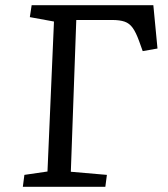

<svg xmlns="http://www.w3.org/2000/svg" viewBox="-20 -720 648 740"><path d="M74 -46 163 -59 188 -637 95 -654 102 -700H571L587 -533L530 -523L516 -562Q504 -595 491.5 -612.5Q479 -630 460.5 -636.5Q442 -643 412 -643H274L253 -58L392 -46L386 0H68Z"/></svg>

Font: Literata 7pt
Style: Italic
Weight: 400
Italic angle: -2°
Designer: Latin by Veronika Burian and Jose Scaglione. Greek by Irene Vlachou. Cyrillic by Vera Evstafieva
Foundry: TypeTogether
Version: Version 3.002